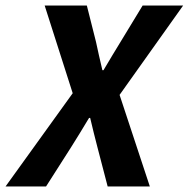

<svg xmlns="http://www.w3.org/2000/svg" viewBox="-56 -672 680 692"><path d="M206 -336 105 -652H257L290 -521Q295 -498 300.5 -473Q306 -448 313 -419H317Q334 -448 349.5 -473.5Q365 -499 379 -522L458 -652H604L375 -330L484 0H332L295 -142Q288 -168 282 -193Q276 -218 269 -247H265Q248 -218 232 -192.5Q216 -167 200 -141L110 0H-36Z"/></svg>

Font: mr_Source Sans Pro
Style: Bold Italic
Weight: 700
Italic angle: -11°
Designer: Paul D. Hunt
Foundry: Adobe Systems Incorporated
Version: Version 1.036;July 10, 2024;FontCreator 11.5.0.2430 64-bit